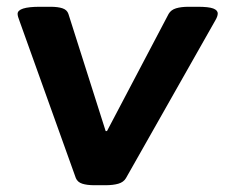

<svg xmlns="http://www.w3.org/2000/svg" viewBox="-20 -545 663 567"><path d="M259 2Q237 2 223 -2.5Q209 -7 204 -19L38 -482Q32 -497 32 -504Q32 -525 98 -525H129Q151 -525 164.5 -520.5Q178 -516 182 -504L292 -158H296L478 -504Q485 -516 500 -520.5Q515 -525 537 -525H564Q596 -525 609.5 -520Q623 -515 623 -505Q623 -497 616 -485L352 -19Q345 -7 329.5 -2.5Q314 2 291 2Z"/></svg>

Font: Asap Expanded Expanded Regular
Style: Bold Italic
Weight: 700
Width: 7
Italic angle: -6°
Designer: Pablo Cosgaya
Foundry: Omnibus-Type
Version: Version 3.001; ttfautohint (v1.8.4.7-5d5b)